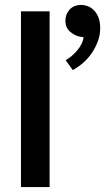

<svg xmlns="http://www.w3.org/2000/svg" viewBox="-20 -758 426 778"><path d="M65 0V-712H181V0ZM301 -610Q280 -615 262.5 -631Q245 -647 245 -674Q245 -700 262 -719Q279 -738 310 -738Q322 -738 335.5 -733Q349 -728 360.5 -716.5Q372 -705 379 -687Q386 -669 386 -643Q386 -617 377 -592Q368 -567 353 -544.5Q338 -522 317.5 -504Q297 -486 275 -474L246 -514Q272 -529 293.5 -554.5Q315 -580 319 -607Z"/></svg>

Font: Mukta Mahee SemiBold
Style: Regular
Weight: 600
Designer: Shuchita Grover, Noopur Datye, Girish Dalvi, Yashodeep Gholap
Foundry: Ek Type
Version: Version 2.538;PS 1.000;hotconv 16.6.51;makeotf.lib2.5.65220;